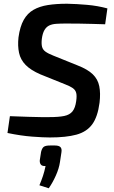

<svg xmlns="http://www.w3.org/2000/svg" viewBox="-20 -723 612 1028"><path d="M339 -703Q391 -702 447 -697Q503 -692 555 -678L543 -593Q510 -594 475.5 -595Q441 -596 405.5 -596.5Q370 -597 333 -597Q304 -597 281.5 -595.5Q259 -594 243.5 -586.5Q228 -579 218 -562Q208 -545 204 -515Q201 -489 205 -473Q209 -457 223.5 -446.5Q238 -436 266 -425L395 -373Q449 -352 476.5 -325.5Q504 -299 511.5 -261.5Q519 -224 513 -173Q503 -97 473.5 -57Q444 -17 389 -2Q334 13 247 13Q212 13 152 8.5Q92 4 20 -11L33 -101Q92 -99 132 -97.5Q172 -96 199 -96Q226 -96 244 -96Q294 -96 323.5 -102Q353 -108 368 -126.5Q383 -145 388 -182Q392 -210 388 -225.5Q384 -241 370 -251Q356 -261 330 -271L196 -325Q145 -347 117.5 -375Q90 -403 82 -440Q74 -477 79 -523Q87 -581 107 -616.5Q127 -652 159.5 -670.5Q192 -689 236.5 -696Q281 -703 339 -703ZM274 56Q295 56 303.5 64.5Q312 73 309 92L301 145Q296 179 279 217Q262 255 241 285L191 269Q202 243 210 219Q218 195 224 166Q206 167 199 158.5Q192 150 193 135L200 90Q205 70 214.5 63Q224 56 248 56Z"/></svg>

Font: Exo 2 SemiBold
Style: Italic
Weight: 600
Italic angle: -8°
Designer: Natanael Gama
Foundry: Natanael Gama
Version: Version 2.010